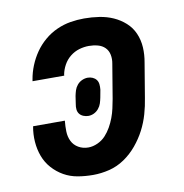

<svg xmlns="http://www.w3.org/2000/svg" viewBox="-66 -591 632 661"><g transform="rotate(-10 250.0 -260.0)"><path d="M208 8Q180 8 154 3.5Q128 -1 106 -13.5Q84 -26 67 -45Q50 -64 41 -88Q32 -112 30 -139Q28 -166 33 -193H144Q142 -174 142.5 -155.5Q143 -137 150.5 -121.5Q158 -106 173.5 -97Q189 -88 208 -88Q224 -88 240.5 -95.5Q257 -103 268.5 -115.5Q280 -128 288.5 -143Q297 -158 303 -174Q309 -190 312.5 -206Q316 -222 319 -238L339 -358Q342 -374 339 -389Q336 -404 326 -414Q316 -424 301 -428Q286 -432 270 -432Q253 -432 236 -427Q219 -422 204.5 -410.5Q190 -399 181 -382.5Q172 -366 169 -349V-346H58L59 -352Q63 -376 72.5 -399.5Q82 -423 96.5 -444Q111 -465 131 -482Q151 -499 174.5 -509.5Q198 -520 222 -524Q246 -528 270 -528Q297 -528 323 -524Q349 -520 371.5 -510Q394 -500 412.5 -483.5Q431 -467 441 -444Q451 -421 452.5 -395Q454 -369 449 -342L429 -222Q425 -195 417 -167Q409 -139 395.5 -113Q382 -87 362.5 -63.5Q343 -40 318 -23Q293 -6 264.5 1Q236 8 208 8ZM227 -195Q218 -195 209.5 -198.5Q201 -202 196 -208.5Q191 -215 190 -224Q189 -233 191 -243L195 -270Q197 -280 200 -289.5Q203 -299 210 -307.5Q217 -316 227 -320.5Q237 -325 247 -325Q256 -325 264 -321.5Q272 -318 277 -311.5Q282 -305 283 -296Q284 -287 283 -277L278 -250Q276 -240 273 -230.5Q270 -221 263 -212.5Q256 -204 246.5 -199.5Q237 -195 227 -195Z"/></g></svg>

Font: Iosevka Curly
Style: Bold Italic
Weight: 700
Italic angle: -9°
Monospace: yes
Designer: Belleve Invis
Foundry: Belleve Invis
Version: Version 22.1.2; ttfautohint (v1.8.4)